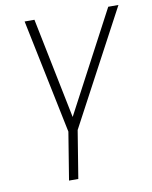

<svg xmlns="http://www.w3.org/2000/svg" viewBox="-84 -608 695 876"><g transform="rotate(-10 263.0 -170.0)"><path d="M90.9 -545.5H136.4L231.2 -78.5L478.3 -545.5H525.6L243.3 -16L207.4 204.5H164.4L200.3 -16Z"/></g></svg>

Font: Inter P Extra Light
Style: Italic
Weight: 200
Italic angle: 9.39999°
Designer: Rasmus Andersson
Foundry: rsms
Version: Version 3.018;git-588b23468